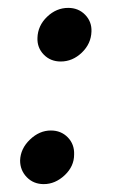

<svg xmlns="http://www.w3.org/2000/svg" viewBox="-20 -454 287 487"><path d="M212 -374Q211 -343 187.5 -320.5Q164 -298 134 -298Q108 -298 91 -315.5Q74 -333 75 -358Q76 -389 99.5 -411.5Q123 -434 153 -434Q179 -434 196 -416.5Q213 -399 212 -374ZM168 -62Q168 -32 144 -9.5Q120 13 91 13Q65 13 48 -4.5Q31 -22 31 -47Q32 -77 56 -100Q80 -123 109 -123Q135 -123 152 -105.5Q169 -88 168 -62Z"/></svg>

Font: Rosario Medium
Style: Italic
Weight: 500
Italic angle: -8.05°
Version: Version 1.201